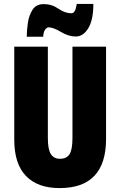

<svg xmlns="http://www.w3.org/2000/svg" viewBox="-20 -953 616 983"><path d="M373 -933Q366 -885 346 -885Q313 -885 279 -908.5Q245 -932 204 -932Q165 -932 146.5 -903Q128 -874 122.5 -835Q117 -796 117 -765H201Q203 -792 212 -802.5Q221 -813 228 -813Q253 -813 292 -789.5Q331 -766 368 -766Q406 -766 432 -808.5Q458 -851 458 -933ZM351 -714V-247Q351 -187 336 -163.5Q321 -140 287 -140Q256 -140 240.5 -164Q225 -188 225 -246V-714H53V-238Q53 -114 113 -52Q173 10 285 10Q523 10 523 -242V-714Z"/></svg>

Font: Noto Sans Display Condensed Black
Style: Regular
Weight: 900
Width: 3
Designer: Monotype Design team
Foundry: Monotype Imaging Inc.
Version: 1.000